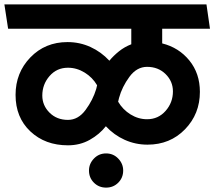

<svg xmlns="http://www.w3.org/2000/svg" viewBox="-31 -700 978 876"><path d="M758 -283Q758 -329 724.5 -362Q691 -395 640 -395Q593 -395 559.5 -349.5Q526 -304 512 -253L508 -236Q529 -200 564.5 -178Q600 -156 640 -156Q691 -156 724.5 -194Q758 -232 758 -283ZM162 -264Q162 -219 195 -186Q228 -153 279 -153Q326 -153 359.5 -198.5Q393 -244 408 -294L412 -311Q391 -347 355 -369Q319 -391 279 -391Q228 -391 195 -353Q162 -315 162 -264ZM277 -508Q333 -508 382 -485.5Q431 -463 468 -423Q487 -446 512 -466Q537 -486 568 -498V-569H6L-11 -680H911L927 -569H709V-502Q785 -483 833 -424Q881 -365 881 -281Q881 -180 813 -110Q745 -40 642 -40Q587 -40 538 -62Q489 -84 452 -124Q423 -87 378.5 -62Q334 -37 279 -37Q175 -37 107.5 -100.5Q40 -164 40 -267Q40 -368 107.5 -438Q175 -508 277 -508ZM453 156Q420 156 397.5 133.5Q375 111 375 78Q375 47 397.5 23.5Q420 0 453 0Q486 0 508.5 23.5Q531 47 531 78Q531 111 508.5 133.5Q486 156 453 156Z"/></svg>

Font: Palanquin Dark
Style: Regular
Weight: 400
Designer: Pria Ravichandran
Version: Version 1.000